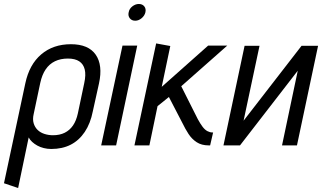

<svg xmlns="http://www.w3.org/2000/svg" viewBox="-25 -730 1617 964"><path d="M441 -171 472 -311Q492 -403 455.5 -455.5Q419 -508 331 -508Q242 -508 182 -457Q122 -406 102 -311L-5 190L66 214L119 -40Q125 -28 136.5 -17.5Q148 -7 162.5 1Q177 9 195 13.5Q213 18 232 18Q288 18 330 -3.5Q372 -25 400.5 -67.5Q429 -110 441 -171ZM398 -313 366 -161Q358 -124 341.5 -100Q325 -76 300 -63.5Q275 -51 241 -51Q219 -51 198.5 -57.5Q178 -64 164 -77.5Q150 -91 144 -111Q138 -131 144 -157L177 -313Q186 -355 204.5 -382Q223 -409 251 -422.5Q279 -436 316 -436Q352 -436 373 -422Q394 -408 400.5 -381Q407 -354 398 -313Z M483 0H558L664 -501H590ZM672 -710Q655 -710 639.5 -698Q624 -686 621 -668Q617 -651 626.5 -638.5Q636 -626 654 -626Q671 -626 686 -638.5Q701 -651 705 -668Q709 -686 699.5 -698Q690 -710 672 -710Z M968 -132 885 -297 1116 -501H1020L787 -294L830 -499L759 -512L650 0H725L766 -197L823 -243L891 -112Q905 -83 921.5 -57.5Q938 -32 962.5 -16Q987 0 1023 0H1030L1045 -65H1041Q1029 -65 1016.5 -71.5Q1004 -78 992.5 -93Q981 -108 968 -132Z M1278 -500H1203L1097 0H1180L1470 -375L1391 0H1466L1572 -500H1489L1198 -124Z"/></svg>

Font: Advent Pro Medium
Style: Italic
Weight: 500
Italic angle: -12°
Version: Version 3.000